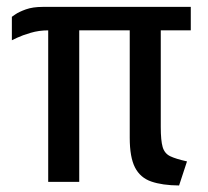

<svg xmlns="http://www.w3.org/2000/svg" viewBox="-20 -538 616 568"><path d="M509.8 10.7Q460 10.3 427.5 -1Q395 -12.2 379.4 -42.5Q363.8 -72.8 363.8 -130.4V-448.2H214.4V0H122.6V-448.2Q95.2 -448.2 70.6 -440.9Q45.9 -433.6 30.5 -426.3Q15.1 -418.9 15.1 -418.9V-488.3Q15.1 -488.3 25.6 -495.6Q36.1 -502.9 56.6 -510.3Q77.1 -517.6 106.4 -517.6H544.4V-448.2H455.6V-162.6Q455.6 -122.1 461.2 -103Q466.8 -84 483.4 -75.9Q500 -67.9 533.2 -60.5Z"/></svg>

Font: Monda
Style: Regular
Weight: 400
Designer: Vernon Adams
Foundry: Vernon Adams
Version: Version 2.100; ttfautohint (v1.8.3)